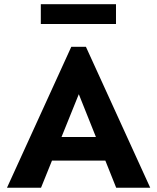

<svg xmlns="http://www.w3.org/2000/svg" viewBox="-20 -878 735 898"><path d="M12.7 0 313.5 -659.2H381.8L682.6 0H523.4L348.6 -437.5L171.9 0ZM163.1 -127V-237.3H530.3V-127ZM170.9 -765.6V-858.4H522.5V-765.6Z"/></svg>

Font: Sen
Style: Bold
Weight: 700
Designer: Kosal Sen, Philatype
Foundry: Philatype
Version: Version 2.000;gftools[0.9.31]